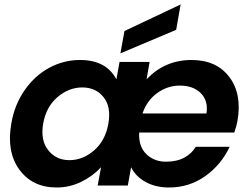

<svg xmlns="http://www.w3.org/2000/svg" viewBox="-20 -832 1120 861"><path d="M786.1 -448.2Q731.4 -448.2 685.1 -414.8Q638.7 -381.3 619.1 -323.2H905.8Q914.6 -379.9 880.6 -414.1Q846.7 -448.2 786.1 -448.2ZM1009.8 -173.8Q972.2 -93.3 900.4 -42.2Q828.6 8.8 737.8 8.8Q677.7 8.8 632.8 -16.1Q587.9 -41 567.9 -82L553.2 0H418L433.1 -82Q395.5 -41.5 343.8 -16.4Q292 8.8 233.9 8.8Q125.5 8.8 66.9 -71.3Q8.3 -151.4 30.8 -278.8Q45.4 -363.3 91.1 -428.5Q136.7 -493.7 201.4 -528.3Q266.1 -563 338.9 -563Q456.5 -563 502 -476.1L516.1 -554.2H650.9L637.2 -476.1Q718.8 -563 838.9 -563Q950.7 -563 1008.3 -486.8Q1065.9 -410.6 1044.9 -290Q1041.5 -270.5 1030.8 -237.8H604Q601.1 -174.8 636.2 -140.9Q671.4 -106.9 724.1 -106.9Q772.5 -106.9 806.2 -125Q839.8 -143.1 857.9 -173.8ZM173.8 -278.8Q160.6 -203.6 196 -158.7Q231.4 -113.8 291 -113.8Q351.6 -113.8 402.1 -157.7Q452.6 -201.7 465.8 -276.9Q479.5 -352.1 444.6 -396Q409.7 -439.9 349.1 -439.9Q289.1 -439.9 238.3 -397Q187.5 -354 173.8 -278.8ZM538.1 -692.9 790 -812 770 -698.2 520 -592.8Z"/></svg>

Font: SVN-Poppins SemiBold
Style: Italic
Weight: 600
Italic angle: -10°
Designer: Ninad Kale (Devanagari), Jonny Pinhorn (Latin)
Foundry: Indian Type Foundry
Version: Version 3.002 2017